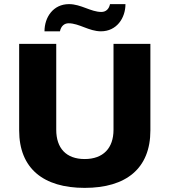

<svg xmlns="http://www.w3.org/2000/svg" viewBox="-20 -900 823 932"><path d="M196 -748H271C276 -773 292 -787 313 -787C364 -787 412 -748 470 -748C546 -748 589 -812 589 -880H514C509 -855 493 -842 472 -842C421 -842 373 -880 315 -880C238 -880 196 -816 196 -748ZM391 12C592 12 710 -82 710 -267V-687H531V-270C531 -181 481 -128 391 -128C301 -128 253 -181 253 -270V-687H73V-267C73 -82 191 12 391 12Z"/></svg>

Font: Archivo ExtraBold
Style: Regular
Weight: 800
Designer: Hector Gatti
Foundry: Omnibus-Type
Version: Version 2.001